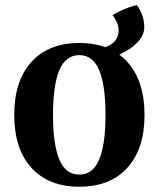

<svg xmlns="http://www.w3.org/2000/svg" viewBox="-20 -694 602 728"><path d="M281 14Q164 14 99 -58Q34 -130 34 -258Q34 -387 99 -459Q164 -531 281 -531Q398 -531 463 -459Q528 -387 528 -258Q528 -130 463 -58Q398 14 281 14ZM281 -32Q332 -32 356 -89Q380 -146 380 -258Q380 -371 356 -428Q332 -485 281 -485Q229 -485 205 -428Q181 -371 181 -258Q181 -146 205 -89Q229 -32 281 -32ZM389 -469 372 -512Q406 -524 418 -541.5Q430 -559 430 -578Q430 -595 422.5 -611Q415 -627 407 -636Q416 -643 433 -651Q450 -659 468.5 -666Q487 -673 499 -674Q508 -664 517.5 -640.5Q527 -617 527 -591Q527 -564 507.5 -540.5Q488 -517 457 -499.5Q426 -482 389 -469Z"/></svg>

Font: Arima Thin
Style: Regular
Weight: 100
Designer: Joana Correia and Natanael Gama
Foundry: NDISCOVER
Version: Version 1.101;gftools[0.9.23]